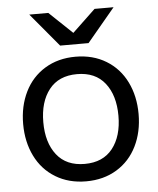

<svg xmlns="http://www.w3.org/2000/svg" viewBox="-53 -778 686 835"><g transform="rotate(-5 290.0 -360.0)"><path d="M38 -260Q38 -338 68.5 -400Q99 -462 156.5 -497Q214 -532 290 -532Q366 -532 423.5 -497Q481 -462 511.5 -400Q542 -338 542 -260Q542 -182 511.5 -120Q481 -58 423.5 -23Q366 12 290 12Q214 12 156.5 -23Q99 -58 68.5 -120Q38 -182 38 -260ZM290 -64Q370 -64 412 -117.5Q454 -171 454 -260Q454 -349 412 -402.5Q370 -456 290 -456Q210 -456 168 -402.5Q126 -349 126 -260Q126 -171 168 -117.5Q210 -64 290 -64ZM106 -732H189L290 -636L391 -732H474L352 -586H228Z"/></g></svg>

Font: Aspekta 400
Style: Regular
Weight: 400
Designer: Ivo Dolenc
Version: Version 2.000